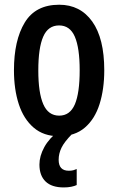

<svg xmlns="http://www.w3.org/2000/svg" viewBox="-20 -572 504 820"><path d="M425.3 -272Q425.3 -191.4 405.3 -127.7Q385.3 -64 342.5 -27.1Q299.8 9.8 231.4 9.8Q166.5 9.8 123.8 -26.9Q81.1 -63.5 60.3 -127Q39.6 -190.4 39.6 -272Q39.6 -399.9 85.7 -475.8Q131.8 -551.8 232.9 -551.8Q322.8 -551.8 374 -480Q425.3 -408.2 425.3 -272ZM143.6 -271Q143.6 -175.8 164.8 -127Q186 -78.1 232.9 -78.1Q278.8 -78.1 299.6 -126.2Q320.3 -174.3 320.3 -272Q320.3 -367.2 299.6 -415.3Q278.8 -463.4 232.4 -463.4Q185.5 -463.4 164.6 -415.5Q143.6 -367.7 143.6 -271ZM230.5 110.4Q230.5 157.2 273.9 157.2Q285.6 157.2 293.5 155Q301.3 152.8 307.6 149.9V218.3Q298.3 222.7 284.2 225.6Q270 228.5 252.4 228.5Q200.7 228.5 174.6 203.1Q148.4 177.7 148.4 130.9Q148.4 94.2 169.2 56.4Q189.9 18.6 231.9 -13.7L288.1 0Q254.9 33.7 242.7 58.8Q230.5 84 230.5 110.4Z"/></svg>

Font: Open Sans Condensed SemiBold
Style: Regular
Weight: 600
Width: 3
Designer: Monotype Design Team
Foundry: Monotype Imaging Inc.
Version: Version 3.000; ttfautohint (v1.8.4)